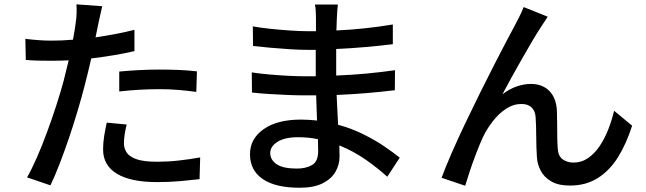

<svg xmlns="http://www.w3.org/2000/svg" viewBox="-20 -821 3010 894"><path d="M535.2 -487.8Q575.7 -491.7 624.8 -494.4Q673.8 -497.1 722.2 -497.1Q765.6 -497.1 810.1 -495.4Q854.5 -493.7 897 -488.8L894 -393.1Q856 -398.4 812.5 -402.1Q769 -405.8 724.1 -405.8Q675.3 -405.8 628.7 -403.1Q582 -400.4 535.2 -395ZM569.8 -241.2Q564 -217.8 560.5 -195.3Q557.1 -172.9 557.1 -153.8Q557.1 -131.3 569.1 -111.8Q581.1 -92.3 614.5 -80.1Q647.9 -67.9 711.9 -67.9Q761.7 -67.9 812 -73.5Q862.3 -79.1 912.1 -87.9L909.2 13.2Q867.7 18.1 817.9 22.5Q768.1 26.9 710.9 26.9Q588.9 26.9 524.4 -12Q460 -50.8 460 -125Q460 -156.7 465.1 -188Q470.2 -219.2 477.1 -250ZM220.2 -631.8Q243.2 -631.8 268.6 -632.8Q293.9 -633.8 319.8 -636.2Q323.7 -658.7 327.1 -677.7Q330.6 -696.8 332 -710.9Q335.9 -734.4 336.7 -759.5Q337.4 -784.7 335.9 -800.8L456.1 -792Q451.7 -773.4 445.8 -747.3Q439.9 -721.2 437 -706.1L424.8 -647Q470.7 -653.8 516.6 -662.4Q562.5 -670.9 606 -682.1V-583Q558.6 -571.8 507.3 -563.5Q456.1 -555.2 404.8 -548.8Q397.5 -516.6 389.4 -483.2Q381.3 -449.7 373 -418Q359.4 -365.2 340.8 -303Q322.3 -240.7 300.8 -177.5Q279.3 -114.3 257.3 -57.4Q235.4 -0.5 214.8 42L106 4.9Q127.9 -33.2 151.9 -87.9Q175.8 -142.6 198.7 -204.8Q221.7 -267.1 241.7 -328.9Q261.7 -390.6 275.9 -442.9L299.8 -540Q278.3 -539.1 258.1 -538.6Q237.8 -538.1 219.2 -538.1Q184.6 -538.1 155.8 -538.8Q127 -539.6 100.1 -542L98.1 -640.1Q134.8 -635.7 163.1 -633.8Q191.4 -631.8 220.2 -631.8Z M1460.4 -172.9Q1416.5 -182.1 1369.1 -182.1Q1305.7 -182.1 1272 -160.6Q1238.3 -139.2 1238.3 -108.9Q1238.3 -76.7 1268.1 -56.4Q1297.9 -36.1 1362.3 -36.1Q1404.3 -36.1 1432.9 -52.5Q1461.4 -68.8 1461.4 -117.2ZM1152.3 -483.9Q1186 -478.5 1232.4 -474.4Q1278.8 -470.2 1323.7 -468Q1368.7 -465.8 1399.4 -465.8H1450.2V-588.9H1409.2Q1376 -588.9 1329.6 -591.8Q1283.2 -594.7 1237.1 -598.9Q1190.9 -603 1158.2 -606.9L1157.2 -698.2Q1190.9 -691.9 1237.5 -687Q1284.2 -682.1 1330.1 -679Q1376 -675.8 1408.2 -675.8H1451.2V-736.8Q1451.2 -749.5 1450.2 -768.8Q1449.2 -788.1 1446.3 -799.8H1553.2Q1551.8 -786.6 1550.3 -769.8Q1548.8 -752.9 1548.3 -731.9L1546.4 -679.2Q1610.8 -682.1 1676.8 -689Q1742.7 -695.8 1809.1 -707V-615.2Q1753.9 -608.4 1686 -602.3Q1618.2 -596.2 1545.4 -592.8V-469.2Q1619.6 -472.2 1686.8 -478.5Q1753.9 -484.9 1819.3 -494.1L1818.4 -400.9Q1749 -392.6 1684.1 -387.2Q1619.1 -381.8 1547.4 -378.9L1554.2 -240.2Q1619.1 -222.2 1673.3 -195.1Q1727.5 -168 1769.8 -139.2Q1812 -110.4 1841.3 -86.9L1783.2 2Q1740.2 -37.1 1684.1 -76.7Q1627.9 -116.2 1560.1 -144L1561 -91.8Q1561 -54.2 1542 -21Q1522.9 12.2 1481.9 32.7Q1440.9 53.2 1375 53.2Q1262.7 53.2 1203.4 12.7Q1144 -27.8 1144 -103Q1144 -174.8 1207.3 -219.5Q1270.5 -264.2 1382.3 -264.2Q1401.9 -264.2 1419.9 -262.9Q1438 -261.7 1456.1 -259.8L1452.1 -377H1397Q1365.2 -377 1321.3 -378.7Q1277.3 -380.4 1232.4 -383.3Q1187.5 -386.2 1153.3 -390.1Z M2530.3 -743.2Q2523.4 -733.4 2515.4 -720.5Q2507.3 -707.5 2498 -693.8Q2481 -668 2458 -629.2Q2435.1 -590.3 2410.2 -546.6Q2385.3 -502.9 2361.6 -460Q2337.9 -417 2319.3 -381.8Q2351.6 -406.7 2385.7 -418.5Q2419.9 -430.2 2452.1 -430.2Q2505.4 -430.2 2537.8 -397.5Q2570.3 -364.7 2573.2 -304.2Q2574.2 -277.8 2574.2 -245.6Q2574.2 -213.4 2574.7 -182.1Q2575.2 -150.9 2577.1 -127.9Q2579.6 -93.3 2600.6 -78.6Q2621.6 -64 2650.4 -64Q2688 -64 2718.5 -85.2Q2749 -106.4 2772.5 -141.4Q2795.9 -176.3 2812.5 -219Q2829.1 -261.7 2839.4 -305.2L2923.3 -235.8Q2897 -152.8 2858.2 -90.1Q2819.3 -27.3 2763.9 7.8Q2708.5 43 2634.3 43Q2579.6 43 2546.4 23.4Q2513.2 3.9 2497.6 -26.4Q2481.9 -56.6 2480 -88.9Q2477.1 -131.8 2476.8 -184.6Q2476.6 -237.3 2474.1 -273.9Q2472.7 -303.2 2455.8 -320.1Q2439 -336.9 2408.2 -336.9Q2370.6 -336.9 2336.7 -314.7Q2302.7 -292.5 2274.9 -256.8Q2247.1 -221.2 2228 -181.2Q2214.4 -151.4 2197.8 -108.2Q2181.2 -64.9 2167.2 -23.2Q2153.3 18.6 2146 43.9L2036.1 6.8Q2054.7 -43.5 2083 -108.4Q2111.3 -173.3 2145.3 -244.6Q2179.2 -315.9 2214.1 -386.2Q2249 -456.5 2281 -519Q2313 -581.5 2337.9 -628.7Q2362.8 -675.8 2376 -700.2Q2385.7 -718.8 2396.7 -740.2Q2407.7 -761.7 2418.5 -788.1Z"/></svg>

Font: Source Han Sans CN Medium
Style: Regular
Weight: 500
Designer: Ryoko NISHIZUKA  (kana, bopomofo & ideographs); Paul D. Hunt (Latin, Greek & Cyrillic); Sandoll Communications , Soo-you
Foundry: Adobe
Version: Version 2.004;hotconv 1.0.118;makeotfexe 2.5.65603